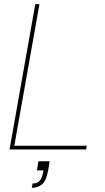

<svg xmlns="http://www.w3.org/2000/svg" viewBox="-20 -720 507 925"><path d="M26 0 150 -700H170L49 -18H398L395 0ZM133 185 137 164Q161 164 172 150Q183 136 187 113L190 101H158L165 57H219Q217 69 215.5 80Q214 91 212 101Q202 154 181 169.5Q160 185 133 185Z"/></svg>

Font: DM Sans 28pt Thin
Style: Italic
Weight: 250
Italic angle: -10°
Version: Version 4.004;gftools[0.9.30]